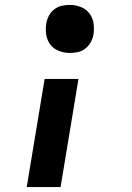

<svg xmlns="http://www.w3.org/2000/svg" viewBox="-20 -548 540 783"><path d="M265 -332Q242 -332 220 -340.5Q198 -349 185 -366.5Q172 -384 168.5 -407Q165 -430 169 -454Q172 -470 180 -485Q188 -500 202 -510.5Q216 -521 232.5 -524.5Q249 -528 265 -528Q288 -528 309.5 -519.5Q331 -511 344.5 -493.5Q358 -476 361.5 -453Q365 -430 361 -406Q358 -390 349.5 -375Q341 -360 327.5 -349.5Q314 -339 297.5 -335.5Q281 -332 265 -332ZM89 215 162 -226H300L227 215Z"/></svg>

Font: Iosevka Curly Heavy
Style: Italic
Weight: 900
Italic angle: -9°
Monospace: yes
Designer: Belleve Invis
Foundry: Belleve Invis
Version: Version 22.1.2; ttfautohint (v1.8.4)